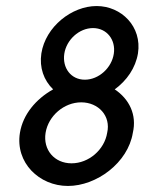

<svg xmlns="http://www.w3.org/2000/svg" viewBox="-20 -605 479 636"><path d="M46 -165C30 -66 110 11 205 11C300 11 404 -66 420 -165C434 -225 408 -277 360 -309C400 -338 429 -380 437 -428C451 -517 382 -585 300 -585C218 -585 131 -517 117 -428C110 -381 125 -339 156 -309C99 -277 56 -226 46 -165ZM131 -165C140 -221 192 -266 249 -266C306 -266 348 -221 335 -165C326 -109 274 -64 217 -64C160 -64 122 -109 131 -165ZM193 -427C200 -473 242 -512 288 -512C334 -512 364 -473 357 -427C350 -380 307 -341 261 -341C215 -341 186 -380 193 -427Z"/></svg>

Font: Charger Sport
Style: SeBdNrwObl
Weight: 600
Designer: Jasper
Foundry: Cannot Into Space Fonts
Version: Version 1.1